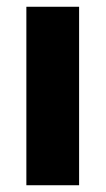

<svg xmlns="http://www.w3.org/2000/svg" viewBox="-20 -548 313 568"><path d="M58 0H214V-528H58Z"/></svg>

Font: Aerodynamic
Style: Bd
Weight: 500
Designer: Google
Version: Version 2.000980; 2014